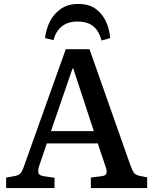

<svg xmlns="http://www.w3.org/2000/svg" viewBox="-20 -952 776 972"><path d="M11 0V-53L56 -61Q75 -65 84 -75Q93 -85 103 -115L313 -703H433L641 -113Q651 -87 658 -77Q665 -67 686 -62L725 -54V0H440V-53L494 -60Q514 -62 518.5 -73.5Q523 -85 514 -110L475 -226H217L179 -114Q172 -93 174 -78.5Q176 -64 202 -60L256 -52V0ZM238 -288H455L351 -605H347ZM376 -932Q429 -932 462.5 -908.5Q496 -885 515 -846Q534 -807 538 -759L494 -747Q480 -798 450.5 -820.5Q421 -843 372 -843Q323 -843 292.5 -818Q262 -793 251 -749L208 -759Q213 -804 232.5 -843Q252 -882 288 -907Q324 -932 376 -932Z"/></svg>

Font: Literata 18pt Medium
Style: Regular
Weight: 500
Designer: Latin by Veronika Burian and Jose Scaglione. Greek by Irene Vlachou. Cyrillic by Vera Evstafieva.
Foundry: TypeTogether
Version: Version 3.103;gftools[0.9.29]